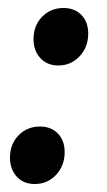

<svg xmlns="http://www.w3.org/2000/svg" viewBox="-20 -452 269 481"><path d="M201 -368Q201 -334 179.5 -311Q158 -288 126 -288Q98 -288 81 -306.5Q64 -325 64 -354Q64 -388 85.5 -410Q107 -432 139 -432Q167 -432 184 -414.5Q201 -397 201 -368ZM142 -71Q142 -37 120.5 -14Q99 9 67 9Q39 9 22 -9.5Q5 -28 5 -57Q5 -91 26.5 -113Q48 -135 80 -135Q108 -135 125 -117.5Q142 -100 142 -71Z"/></svg>

Font: Gontserrat Medium
Style: Italic
Weight: 500
Italic angle: -11.3°
Designer: Julieta Ulanovsky
Foundry: Julieta Ulanovsky
Version: Version 6.001